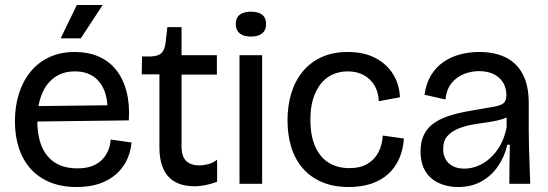

<svg xmlns="http://www.w3.org/2000/svg" viewBox="-20 -739 2202 772"><path d="M289 13Q228 13 181.5 -6Q135 -25 103.5 -60Q72 -95 56 -143.5Q40 -192 40 -251Q40 -310 55.5 -360.5Q71 -411 101.5 -449Q132 -487 177 -508.5Q222 -530 281 -530Q334 -530 376 -512Q418 -494 446.5 -458.5Q475 -423 488.5 -372Q502 -321 498 -255L97 -250V-312L437 -316L412 -278Q415 -333 400.5 -372Q386 -411 355.5 -431.5Q325 -452 281 -452Q233 -452 199 -427.5Q165 -403 147.5 -358.5Q130 -314 130 -254Q130 -161 171 -111.5Q212 -62 291 -62Q327 -62 352 -72Q377 -82 392.5 -99Q408 -116 416 -136.5Q424 -157 425 -178L509 -166Q505 -126 489 -93.5Q473 -61 445 -37Q417 -13 378 0Q339 13 289 13ZM305 -585H224L289 -719H393Z M763 10Q692 10 656.5 -29.5Q621 -69 621 -146V-440H550L551 -512H587Q617 -513 630 -526.5Q643 -540 646 -569L653 -630H710V-517H852V-439H710V-150Q710 -110 728.5 -92Q747 -74 780 -74Q798 -74 817.5 -79Q837 -84 853 -97V-8Q828 1 806 5.5Q784 10 763 10Z M943 0V-517H1034V0ZM989 -592Q959 -592 943.5 -605Q928 -618 928 -642Q928 -667 943.5 -679.5Q959 -692 989 -692Q1019 -692 1034.5 -679.5Q1050 -667 1050 -642Q1050 -618 1034.5 -605Q1019 -592 989 -592Z M1383 13Q1320 13 1273 -7.5Q1226 -28 1195.5 -64.5Q1165 -101 1150.5 -149.5Q1136 -198 1136 -255Q1136 -313 1151 -363Q1166 -413 1196.5 -450.5Q1227 -488 1272.5 -509Q1318 -530 1378 -530Q1444 -530 1490 -505.5Q1536 -481 1561 -440Q1586 -399 1588 -348L1503 -332Q1502 -367 1486.5 -394Q1471 -421 1443.5 -436.5Q1416 -452 1378 -452Q1346 -452 1318.5 -440Q1291 -428 1271 -403.5Q1251 -379 1239.5 -343Q1228 -307 1228 -258Q1228 -193 1247.5 -149.5Q1267 -106 1302 -84.5Q1337 -63 1385 -63Q1429 -63 1458 -80.5Q1487 -98 1502 -127.5Q1517 -157 1519 -194L1604 -182Q1601 -137 1585 -101Q1569 -65 1541 -39.5Q1513 -14 1473 -0.5Q1433 13 1383 13Z M1821 13Q1780 13 1745.5 -2.5Q1711 -18 1691 -49.5Q1671 -81 1671 -131Q1671 -172 1686.5 -201Q1702 -230 1731.5 -248.5Q1761 -267 1803 -278.5Q1845 -290 1898 -298Q1946 -306 1971.5 -311Q1997 -316 2006.5 -326Q2016 -336 2016 -356Q2016 -400 1986.5 -426.5Q1957 -453 1905 -453Q1876 -453 1847 -442Q1818 -431 1797 -406.5Q1776 -382 1771 -339L1687 -358Q1693 -403 1712.5 -435.5Q1732 -468 1762 -489Q1792 -510 1829 -520Q1866 -530 1907 -530Q1969 -530 2013.5 -508Q2058 -486 2082 -440.5Q2106 -395 2106 -325V-220Q2106 -185 2107 -147.5Q2108 -110 2109.5 -72.5Q2111 -35 2112 0H2028Q2028 -39 2028.5 -77.5Q2029 -116 2030 -157H2020Q2009 -110 1983 -71.5Q1957 -33 1916.5 -10Q1876 13 1821 13ZM1847 -61Q1874 -61 1900.5 -71.5Q1927 -82 1950.5 -103Q1974 -124 1991.5 -155Q2009 -186 2017 -227V-283L2044 -286Q2030 -270 2004.5 -261.5Q1979 -253 1947 -248.5Q1915 -244 1882.5 -238.5Q1850 -233 1823 -222Q1796 -211 1779 -192Q1762 -173 1762 -140Q1762 -103 1785 -82Q1808 -61 1847 -61Z"/></svg>

Font: Bricolage Grotesque 60pt
Style: Regular
Weight: 400
Version: Version 1.001;gftools[0.9.33.dev8+g029e19f]